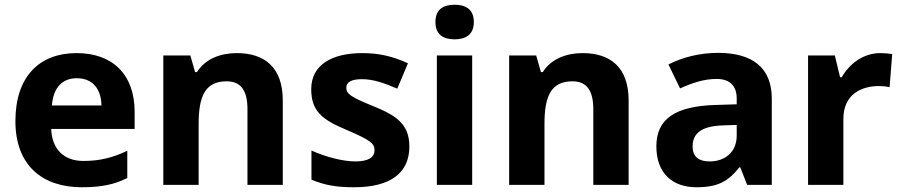

<svg xmlns="http://www.w3.org/2000/svg" viewBox="-20 -780 3805 810"><path d="M303 -556C149 -556 45 -460 45 -269C45 -80 161 10 325 10C409 10 463 -2 517 -29V-144C456 -115 402 -101 332 -101C248 -101 199 -152 196 -236H548V-308C548 -467 454 -556 303 -556ZM304 -450C374 -450 407 -401 408 -335H199C205 -414 246 -450 304 -450Z M979 -556C911 -556 846 -532 811 -476H803L783 -546H669V0H818V-257C818 -373 845 -437 936 -437C997 -437 1024 -397 1024 -319V0H1173V-356C1173 -496 1096 -556 979 -556Z M1707 -162C1707 -259 1648 -294 1555 -332C1459 -371 1441 -384 1441 -410C1441 -434 1463 -446 1507 -446C1556 -446 1602 -429 1656 -406L1701 -513C1636 -543 1577 -556 1509 -556C1378 -556 1293 -505 1293 -404C1293 -311 1339 -275 1442 -232C1548 -187 1560 -173 1560 -146C1560 -118 1537 -99 1479 -99C1427 -99 1353 -118 1294 -145V-22C1349 1 1398 10 1474 10C1628 10 1707 -51 1707 -162Z M1898 -760C1853 -760 1817 -743 1817 -687C1817 -632 1853 -614 1898 -614C1942 -614 1979 -632 1979 -687C1979 -743 1942 -760 1898 -760ZM1972 -546H1823V0H1972Z M2438 -556C2370 -556 2305 -532 2270 -476H2262L2242 -546H2128V0H2277V-257C2277 -373 2304 -437 2395 -437C2456 -437 2483 -397 2483 -319V0H2632V-356C2632 -496 2555 -556 2438 -556Z M3009 -557C2932 -557 2858 -538 2800 -508L2849 -407C2900 -430 2950 -447 3003 -447C3056 -447 3088 -421 3088 -364V-340L2993 -337C2830 -331 2749 -279 2749 -163C2749 -45 2821 10 2918 10C3009 10 3052 -15 3099 -74H3103L3132 0H3236V-364C3236 -494 3155 -557 3009 -557ZM3030 -251 3088 -253V-208C3088 -138 3038 -99 2974 -99C2931 -99 2902 -116 2902 -162C2902 -214 2934 -248 3030 -251Z M3694 -556C3621 -556 3563 -510 3531 -454H3524L3502 -546H3389V0H3538V-278C3538 -381 3612 -417 3689 -417C3702 -417 3723 -415 3733 -412L3744 -552C3732 -554 3709 -556 3694 -556Z"/></svg>

Font: Noto Sans Javanese
Style: Bold
Weight: 700
Designer: Monotype Design Team
Foundry: Monotype Imaging Inc.
Version: Version 2.005